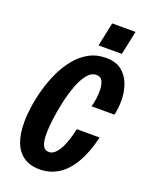

<svg xmlns="http://www.w3.org/2000/svg" viewBox="-171 -1017 867 1114"><g transform="rotate(20 263.0 -460.0)"><path d="M215 10Q157 10 117.5 -16.5Q78 -43 58.5 -94Q39 -145 39 -219Q39 -260 46.5 -313.5Q54 -367 70 -424.5Q86 -482 111 -536Q136 -590 171.5 -634Q207 -678 253.5 -704Q300 -730 359 -730Q419 -730 455 -702Q491 -674 508 -629Q525 -584 526 -533Q527 -482 516 -437H375Q381 -458 385.5 -488.5Q390 -519 388.5 -548.5Q387 -578 376.5 -598Q366 -618 340 -618Q308 -618 283 -586.5Q258 -555 239.5 -504.5Q221 -454 208.5 -397Q196 -340 189.5 -288Q183 -236 183 -202Q182 -155 193.5 -129Q205 -103 233 -103Q264 -103 291.5 -146.5Q319 -190 340 -283H481Q457 -183 418.5 -118Q380 -53 329 -21.5Q278 10 215 10ZM292 -783 323 -930H467L436 -783Z"/></g></svg>

Font: Instrument Sans Condensed
Style: Bold Italic
Weight: 700
Width: 3
Italic angle: -13°
Designer: Rodrigo Fuenzalida
Foundry: fragTYPE
Version: Version 1.000;gftools[0.9.28]